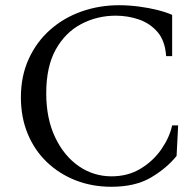

<svg xmlns="http://www.w3.org/2000/svg" viewBox="-20 -700 744 735"><path d="M406 15Q333 15 270 -9.5Q207 -34 159.5 -79.5Q112 -125 86 -188Q60 -251 60 -327Q60 -409 90 -474.5Q120 -540 172 -586Q224 -632 292 -656Q360 -680 436 -680Q473 -680 511.5 -675Q550 -670 583.5 -661.5Q617 -653 639 -643V-485H616Q612 -544 583 -577.5Q554 -611 511.5 -625.5Q469 -640 423 -640Q352 -640 291 -608Q230 -576 193.5 -510.5Q157 -445 157 -343Q157 -246 191 -174.5Q225 -103 281.5 -64Q338 -25 407 -25Q470 -25 518.5 -54.5Q567 -84 598 -129Q629 -174 639 -220H662L656 -103Q618 -56 558 -20.5Q498 15 406 15Z"/></svg>

Font: Bona Nova
Style: Regular
Weight: 400
Designer: Mateusz Machalski
Foundry: Capitalics
Version: Version 4.001; ttfautohint (v1.8.3)